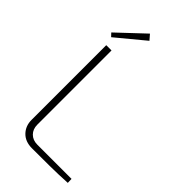

<svg xmlns="http://www.w3.org/2000/svg" viewBox="-274 -981 1056 1056"><g transform="rotate(45 254.5 -452.5)"><path d="M137 -690V-113Q137 -78 158.5 -56.5Q180 -35 215 -35H481L482 -5Q414 -1 345 -0.5Q276 0 208 0Q156 0 126 -31Q96 -62 96 -109V-690ZM221 -905 247 -875 84 -740 66 -759Z"/></g></svg>

Font: Exo 2 ExtraLight
Style: Regular
Weight: 250
Designer: Natanael Gama
Foundry: Natanael Gama
Version: Version 2.010